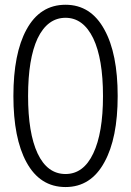

<svg xmlns="http://www.w3.org/2000/svg" viewBox="-20 -754 540 791"><path d="M250 -734.4Q144.5 -734.4 88.9 -631.8Q35.2 -533.2 35.2 -358.4Q35.2 -184.6 88.9 -85.9Q144.5 16.6 250 16.6Q354.5 16.6 410.2 -85.9Q464.8 -184.6 464.8 -358.4Q464.8 -533.2 410.2 -631.8Q354.5 -734.4 250 -734.4ZM250 -680.7Q323.2 -680.7 364.3 -595.7Q404.3 -511.7 404.3 -358.4Q404.3 -206.1 364.3 -122.1Q324.2 -37.1 250 -37.1Q174.8 -37.1 134.8 -122.1Q95.7 -206.1 95.7 -358.4Q95.7 -511.7 134.8 -595.7Q175.8 -680.7 250 -680.7Z"/></svg>

Font: GulimChe
Style: Regular
Weight: 400
Monospace: yes
Version: Version 2.21